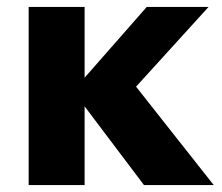

<svg xmlns="http://www.w3.org/2000/svg" viewBox="-20 -536 644 556"><path d="M63 0V-516H225V-311L405 -516H584L374 -285L599 0H397L225 -228V0Z"/></svg>

Font: Red Hat Text VF
Style: Regular
Weight: 300
Designer: Pentagram, MCKL
Foundry: Pentagram, MCKL
Version: Version 1.023